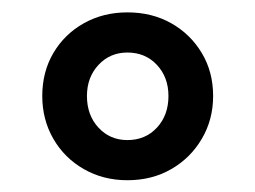

<svg xmlns="http://www.w3.org/2000/svg" viewBox="-20 -788 423 318"><path d="M191 -489.5V-556Q220.8 -556 239.9 -576.6Q259 -597.2 259 -629H333Q333 -589.8 314.2 -558Q295.5 -526.2 263.6 -507.9Q231.8 -489.5 191 -489.5ZM191 -489.5Q151 -489.5 118.9 -507.9Q86.8 -526.2 68.4 -558Q50 -589.8 50 -629H124Q124 -597.2 143.1 -576.6Q162.2 -556 191 -556ZM50 -629Q50 -669 68.4 -700.2Q86.8 -731.5 118.9 -749.5Q151 -767.5 191 -767.5V-701Q162.2 -701 143.1 -680.5Q124 -660 124 -629ZM259 -629Q259 -660 239.9 -680.5Q220.8 -701 191 -701V-767.5Q231.8 -767.5 263.6 -749.5Q295.5 -731.5 314.2 -700.2Q333 -669 333 -629Z"/></svg>

Font: Akshar Light
Style: Regular
Weight: 300
Designer: Tall Chai
Foundry: Tall Chai
Version: Version 1.100